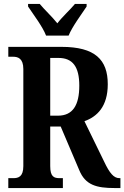

<svg xmlns="http://www.w3.org/2000/svg" viewBox="-20 -951 629 971"><path d="M213 -771H327C345 -816 393 -880 418 -918V-931H359C336 -903 294 -865 270 -833C245 -865 204 -903 181 -931H122V-918C147 -880 196 -816 213 -771ZM22 0H298V-50H282C253 -50 234 -57 234 -111V-311H287L381 -90C412 -15 468 0 560 0H589V-50H584C555 -50 534 -76 507 -133L407 -338C471 -361 525 -412 525 -525C525 -649 461 -714 291 -714H22V-664H47C70 -664 98 -656 98 -602V-111C98 -57 73 -50 47 -50H22ZM273 -366H234V-658H276C347 -658 381 -614 381 -518C381 -419 348 -366 273 -366Z"/></svg>

Font: Noto Serif Devanagari ExtraCondensed
Style: Bold
Weight: 700
Width: 2
Designer: Universal Thirst, Indian Type Foundry and the Monotype Design Team
Foundry: Monotype Imaging Inc.
Version: Version 2.004